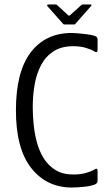

<svg xmlns="http://www.w3.org/2000/svg" viewBox="-20 -827 490 856"><path d="M415 -21Q415 -8 399 -3Q385 2 365.5 4.5Q346 7 328 8Q310 9 300 9Q188 9 119.5 -77.5Q51 -164 51 -335Q51 -507 117 -593.5Q183 -680 300 -680Q310 -680 328 -678.5Q346 -677 365.5 -674.5Q385 -672 399 -668Q407 -666 411 -662Q415 -658 415 -653V-605Q415 -589 400 -598Q386 -607 361.5 -614Q337 -621 307 -621Q254 -621 219 -598.5Q184 -576 163.5 -537.5Q143 -499 134.5 -450.5Q126 -402 126 -349Q126 -313 130 -272.5Q134 -232 144.5 -192.5Q155 -153 175.5 -120.5Q196 -88 228 -68.5Q260 -49 307 -49Q339 -49 363 -56Q387 -63 399 -70Q408 -76 411.5 -74.5Q415 -73 415 -64ZM267 -718Q263 -718 260 -722L191 -800Q190 -802 190.5 -804.5Q191 -807 195 -807H228Q233 -807 235 -804L284 -759Q288 -755 292 -759L342 -804Q345 -807 349 -807H383Q387 -807 387.5 -804.5Q388 -802 386 -800L317 -722Q316 -718 311 -718Z"/></svg>

Font: Glory
Style: Regular
Weight: 400
Designer: Robert Leuschke
Foundry: Robert Leuschke
Version: Version 1.011